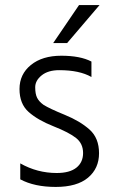

<svg xmlns="http://www.w3.org/2000/svg" viewBox="-20 -732 446 758"><path d="M245 -562H190L292 -712H373ZM60 -24V-87Q127 -49 204 -49Q255 -49 281.5 -70Q308 -91 308 -128Q308 -165 280.5 -187Q253 -209 191 -233.5Q129 -258 93 -290Q57 -322 57 -380.5Q57 -439 102 -475.5Q147 -512 222 -512Q297 -512 341 -489V-428Q294 -455 214 -455Q170 -455 144.5 -434.5Q119 -414 119 -387.5Q119 -361 126.5 -346Q134 -331 152 -318Q176 -303 236 -278.5Q296 -254 333.5 -220.5Q371 -187 371 -127Q371 -67 327.5 -30.5Q284 6 200 6Q116 6 60 -24Z"/></svg>

Font: Hind Jalandhar Light
Style: Regular
Weight: 300
Designer: Namrata Goyal
Foundry: Indian Type Foundry
Version: Version 0.702;PS 1.0;hotconv 1.0.81;makeotf.lib2.5.63406